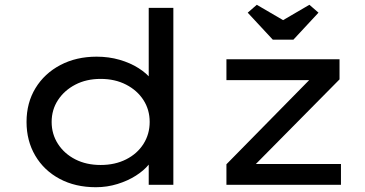

<svg xmlns="http://www.w3.org/2000/svg" viewBox="-20 -773 1526 803"><path d="M381 10Q295 10 229.5 -25Q164 -60 127.5 -122Q91 -184 91 -263Q91 -343 128.5 -404.5Q166 -466 232.5 -501Q299 -536 384 -536Q435 -536 480 -523Q525 -510 559.5 -488Q594 -466 613 -441Q632 -416 632 -391L602 -389V-740H705V0H602V-138L622 -133Q622 -109 602 -84.5Q582 -60 548.5 -38.5Q515 -17 471.5 -3.5Q428 10 381 10ZM401 -83Q461 -83 507.5 -106.5Q554 -130 580 -171Q606 -212 606 -263Q606 -314 580 -354.5Q554 -395 507.5 -419Q461 -443 401 -443Q341 -443 295 -419Q249 -395 222.5 -354.5Q196 -314 196 -263Q196 -212 222.5 -171Q249 -130 295 -106.5Q341 -83 401 -83ZM927 0V-86L1283 -448L1294 -438H927V-525H1400V-441L1047 -84L1033 -87H1406V0ZM1121 -607 1016 -720 1054 -753 1179 -680H1149L1274 -753L1312 -720L1207 -607Z"/></svg>

Font: Lexend Mega
Style: Regular
Weight: 400
Designer: Bonnie Shaver-Troup, Thomas Jockin
Foundry: Lexend
Version: Version 1.007